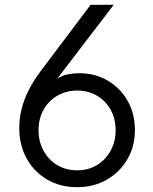

<svg xmlns="http://www.w3.org/2000/svg" viewBox="-20 -765 637 797"><path d="M300 12Q369 12 423 -19Q477 -50 508.5 -103.5Q540 -157 540 -224Q540 -294 509.5 -347Q479 -400 427 -430.5Q375 -461 310 -461Q283 -461 260 -456Q237 -451 218 -439L452 -745H356L146 -466Q60 -351 60 -234Q60 -162 91 -106.5Q122 -51 176 -19.5Q230 12 300 12ZM300 -58Q254 -58 218 -79.5Q182 -101 161 -139Q140 -177 140 -224Q140 -272 160.5 -309Q181 -346 217.5 -367.5Q254 -389 300 -389Q347 -389 383 -367.5Q419 -346 439.5 -309Q460 -272 460 -224Q460 -177 439 -139Q418 -101 382 -79.5Q346 -58 300 -58Z"/></svg>

Font: Plus Jakarta Sans
Style: Regular
Weight: 400
Designer: Gumpita Rahayu
Foundry: Tokotype
Version: Version 2.004; ttfautohint (v1.8.3)